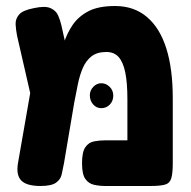

<svg xmlns="http://www.w3.org/2000/svg" viewBox="-20 -610 637 639"><path d="M555 -283V-67Q555 -33 550 -16.5Q545 0 529 4.5Q513 9 480 9H330Q311 9 293 5Q275 1 264 -14.5Q253 -30 253 -67Q253 -104 264 -120Q275 -136 293 -139.5Q311 -143 331 -143H404V-280Q404 -334 397 -368.5Q390 -403 375 -420Q360 -437 334 -437Q303 -437 284.5 -422.5Q266 -408 255.5 -383.5Q245 -359 239 -329Q233 -299 227 -268L193 -67Q189 -48 185.5 -30.5Q182 -13 166.5 -2Q151 9 115 9Q68 9 50.5 -9.5Q33 -28 40 -68L92 -366L144 -307Q159 -346 169.5 -386.5Q180 -427 191.5 -463.5Q203 -500 222.5 -528Q242 -556 275 -573Q308 -590 363 -590Q426 -590 469 -553.5Q512 -517 533.5 -449Q555 -381 555 -283ZM101 -211 37 -490Q33 -510 32 -528.5Q31 -547 43.5 -561.5Q56 -576 93 -583Q130 -591 148 -583Q166 -575 173 -559.5Q180 -544 184 -527L228 -330ZM317 -250Q301 -250 290 -262.5Q279 -275 279 -293Q279 -309 290.5 -321Q302 -333 317 -333Q333 -333 345 -321Q357 -309 357 -292Q357 -274 345.5 -262Q334 -250 317 -250Z"/></svg>

Font: Fredoka SemiCondensed SemiBold
Style: Regular
Weight: 600
Width: 4
Designer: Ben Nathan
Foundry: Milena B. Brandão, Ben Nathan
Version: Version 2.001